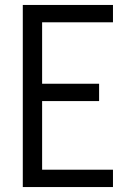

<svg xmlns="http://www.w3.org/2000/svg" viewBox="-20 -755 540 775"><path d="M72 0V-735H436V-665H150V-417H380V-347H150V-70H436V0Z"/></svg>

Font: Iosevka SS04
Style: Regular
Weight: 400
Monospace: yes
Designer: Belleve Invis
Foundry: Belleve Invis
Version: Version 19.0.0; ttfautohint (v1.8.4)